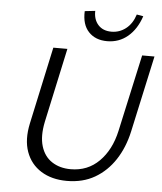

<svg xmlns="http://www.w3.org/2000/svg" viewBox="-58 -913 824 974"><g transform="rotate(5 353.5 -426.0)"><path d="M318.6 9.4Q241.4 9.4 187.2 -24.4Q133 -58.2 110.9 -119.7Q88.8 -181.3 106.8 -264.9L191.7 -658H263.3L181.6 -279.8Q166.3 -206.3 181.7 -155.1Q197.1 -104 237 -77.7Q277 -51.4 332.8 -51.4Q419.1 -51.4 477.6 -109.8Q536.2 -168.2 557.9 -266.1L644 -658H706.8L621.8 -268.5Q603.7 -186.4 562.8 -123.9Q521.9 -61.5 460.8 -26Q399.7 9.4 318.6 9.4ZM460.2 -714.5Q400.6 -714.5 365.9 -751.4Q331.2 -788.2 334.3 -856.5L387.3 -862.4Q385.9 -818.8 410.2 -791.6Q434.5 -764.4 478.1 -764.4Q518.7 -764.4 551.2 -789.6Q583.7 -814.8 598.9 -862.4L632.3 -856.5Q609.7 -789.2 565.2 -751.9Q520.6 -714.5 460.2 -714.5Z"/></g></svg>

Font: Ysabeau
Style: Bold Italic
Weight: 700
Italic angle: -12°
Designer: Christian Thalmann (Catharsis Fonts)
Version: Version 2.002